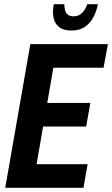

<svg xmlns="http://www.w3.org/2000/svg" viewBox="-20 -898 536 918"><path d="M5 0 125 -687H496L475 -574H235L206 -406H412L392 -293H186L155 -113H399L379 0ZM322 -752Q288 -752 268.5 -764.5Q249 -777 241 -797.5Q233 -818 233 -842Q233 -850 234.5 -859.5Q236 -869 237 -878H288Q288 -874 288 -869Q288 -864 289 -859Q290 -849 294.5 -840Q299 -831 308 -825.5Q317 -820 331 -820Q352 -820 365 -830Q378 -840 386 -853.5Q394 -867 397 -878H448Q443 -849 428.5 -819.5Q414 -790 388 -771Q362 -752 322 -752Z"/></svg>

Font: Archivo ExtraCondensed
Style: Bold Italic
Weight: 700
Width: 2
Italic angle: -10°
Designer: Hector Gatti
Foundry: Omnibus-Type
Version: Version 2.001